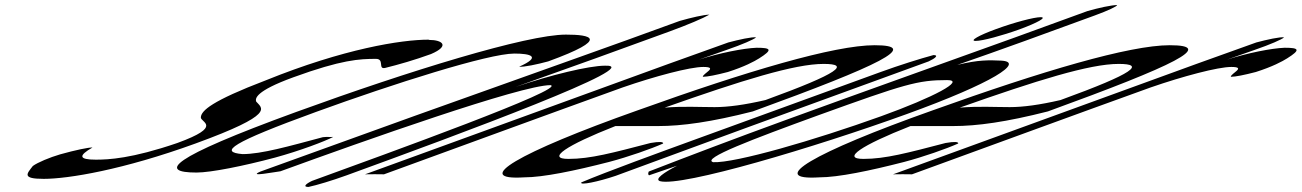

<svg xmlns="http://www.w3.org/2000/svg" viewBox="-20 -678 5152 760"><path d="M218 -67C177 -55 129 -35 110 -21C87 9 64 30 153 30C250 30 468 -6 754 -110C1075 -227 1017 -249 994 -276C990 -288 990 -317 1141 -372C1333 -442 1404 -445 1468 -445C1503 -445 1475 -403 1504 -409C1557 -422 1623 -441 1686 -464C1763 -497 1730 -520 1679 -520L1676 -521C1569 -521 1341 -485 1032 -360C817 -278 777 -240 775 -214C772 -194 866 -179 682 -112C501 -50 409 -46 359 -46C291 -46 290 -62 346 -94C331 -95 279 -84 218 -67Z M1153 -235C645 -50 608 5 758 5C815 5 944 -21 1068 -54C1167 -81 1267 -119 1299 -136C1281 -135 1277 -137 1258 -135C1123 -99 1015 -68 940 -68C846 -76 893 -112 1231 -235C1539 -347 1914 -466 2016 -466C2080 -466 2125 -454 2035 -414C2054 -412 2106 -423 2150 -435C2400 -526 2316 -541 2220 -541C2066 -541 1601 -398 1153 -235Z M1011 1C958 24 1065 3 1090 0C1422 -121 2043 -341 2159 -341C2227 -328 1517 -72 1215 38C1188 51 1179 62 1201 62C1234 55 1294 37 1352 16C1808 -150 2546 -423 2375 -418C2312 -418 2159 -381 2021 -334C2264 -420 2415 -475 2629 -553C2703 -580 2764 -606 2788 -620C2767 -620 2715 -608 2670 -595C2516 -539 2412 -501 2254 -445C1781 -277 1458 -161 1011 1Z M1425 12C1454 11 1474 12 1500 12C1816 -103 2134 -220 2445 -332C2572 -376 2711 -413 2764 -413C2826 -413 2761 -387 2762 -374C2780 -374 2815 -381 2861 -393C2927 -414 2966 -435 2985 -447C3039 -481 3033 -489 2975 -489C2923 -487 2827 -468 2747 -442C2780 -454 2817 -467 2855 -480C2919 -502 2964 -522 2973 -530C2958 -533 2904 -521 2863 -510C2781 -480 2700 -452 2626 -425Z M2506 -242C2026 -72 1846 37 2055 24C2130 24 2255 -2 2391 -37C2467 -57 2558 -89 2605 -110C2606 -117 2590 -118 2555 -112C2405 -73 2317 -49 2230 -49C2142 -49 2220 -102 2416 -179H2585C2680 -179 2795 -195 2960 -237C3466 -421 3625 -499 3442 -499C3283 -499 2938 -397 2506 -242ZM2611 -252C2917 -360 3125 -425 3240 -425C3344 -425 3307 -390 3010 -282C2928 -263 2862 -254 2809 -254C2746 -254 2687 -258 2611 -252Z M3923 -563C3854 -538 3816 -516 3842 -516C3869 -516 3947 -537 4016 -562C4087 -588 4126 -610 4099 -610C4073 -610 3994 -589 3923 -563ZM2743 -130C2592 -75 2380 2 2281 44C2273 57 2349 41 2417 18C2579 -41 2780 -116 2934 -172L3656 -435C3684 -448 3696 -460 3675 -460C3623 -446 3540 -420 3466 -393Z M3093 -204C2887 -129 2703 -59 2548 1C2545 8 2545 13 2549 16L2660 -22C2608 5 2570 31 2592 39C2677 63 3206 -95 3568 -226C3911 -350 4038 -433 3943 -438C3897 -440 3854 -442 3769 -421C3920 -473 4154 -558 4314 -617C4366 -636 4402 -653 4402 -658C4380 -658 4329 -647 4284 -634C4284 -634 4112 -571 4001 -531C3646 -403 3425 -325 3093 -204ZM3220 -222C3561 -345 3612 -361 3729 -361C3804 -361 3676 -293 3468 -218C3204 -123 2890 -32 2803 -36C2755 -50 2959 -127 3220 -222Z M3674 -242C3194 -72 3014 37 3223 24C3298 24 3423 -2 3559 -37C3635 -57 3726 -89 3773 -110C3774 -117 3758 -118 3723 -112C3573 -73 3485 -49 3398 -49C3310 -49 3388 -102 3584 -179H3753C3848 -179 3963 -195 4128 -237C4634 -421 4793 -499 4610 -499C4451 -499 4106 -397 3674 -242ZM3779 -252C4085 -360 4293 -425 4408 -425C4512 -425 4475 -390 4178 -282C4096 -263 4030 -254 3977 -254C3914 -254 3855 -258 3779 -252Z M3515 12C3544 11 3564 12 3590 12C3906 -103 4224 -220 4535 -332C4662 -376 4801 -413 4854 -413C4916 -413 4851 -387 4852 -374C4870 -374 4905 -381 4951 -393C5017 -414 5056 -435 5075 -447C5129 -481 5123 -489 5065 -489C5013 -487 4917 -468 4837 -442C4870 -454 4907 -467 4945 -480C5009 -502 5054 -522 5063 -530C5048 -533 4994 -521 4953 -510C4871 -480 4790 -452 4716 -425Z"/></svg>

Font: Snowfall
Style: UltraObl
Weight: 400
Designer: Jasper
Foundry: Cannot Into Space Fonts
Version: Version 0.9